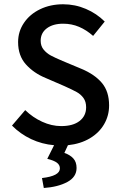

<svg xmlns="http://www.w3.org/2000/svg" viewBox="-20 -687 579 922"><path d="M306.2 10.3 289.1 47.4Q316.4 56.6 332 73.7Q347.7 90.8 347.7 119.6Q347.7 163.1 303.2 187Q258.8 210.9 190.4 215.8L181.6 168Q267.6 158.2 267.6 121.6Q267.6 105 253.2 94.2Q238.8 83.5 207 75.7L239.7 10.3Q181.6 5.4 129.6 -19Q77.6 -43.5 37.6 -84L101.1 -158.2Q137.2 -123 182.6 -102.3Q228 -81.5 273.9 -81.5Q330.6 -81.5 362.1 -106Q393.6 -130.4 393.6 -171.9Q393.6 -198.7 380.9 -216.3Q368.2 -233.9 348.9 -244.6Q329.6 -255.4 289.6 -273.4L199.2 -312.5Q142.1 -335.9 104.5 -377.7Q66.9 -419.4 66.9 -484.9Q66.9 -535.6 95 -577.1Q123 -618.7 172.4 -642.6Q221.7 -666.5 283.2 -666.5Q340.3 -666.5 392.3 -644.3Q444.3 -622.1 482.9 -583.5L427.2 -514.6Q395 -543 359.6 -558.1Q324.2 -573.2 283.2 -573.2Q234.4 -573.2 204.8 -551Q175.3 -528.8 175.3 -491.2Q175.3 -465.8 189.7 -448.5Q204.1 -431.2 224.1 -420.4Q244.1 -409.7 281.2 -394L371.1 -356.4Q435.1 -329.6 469.5 -288.6Q503.9 -247.6 503.9 -180.7Q503.9 -131.8 480 -90.6Q456.1 -49.3 411.4 -22.7Q366.7 3.9 306.2 10.3Z"/></svg>

Font: Varta
Style: Bold
Weight: 700
Designer: Joana Correia, Viktoriya Grabowska, Eben Sorkin
Foundry: Sorkin Type
Version: Version 1.002; ttfautohint (v1.3) -l 8 -r 24 -G 200 -x 12 -H